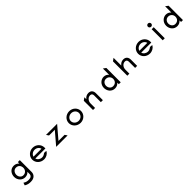

<svg xmlns="http://www.w3.org/2000/svg" viewBox="685 -2993 5537 5537"><g transform="rotate(-45 3454.0 -224.5)"><path d="M221 -240C221 -323 275 -397 359 -397C454 -397 509 -331 509 -240C509 -164 453 -88 359 -88C271 -88 221 -164 221 -240ZM133 -245C133 -103 241 -9 353 -9C425 -9 474 -38 509 -79V6C509 75 462 114 380 114C325 114 279 112 211 68L205 64L178 144L181 146C257 193 315 197 380 197C525 197 592 109 592 12V-471H513V-408C479 -448 426 -482 353 -482C211 -482 133 -363 133 -245Z M1353 -187V-225C1353 -356 1244 -462 1105 -462C966 -462 855 -357 855 -226C855 -95 966 11 1105 11C1196 11 1275 -36 1318 -106L1321 -111L1316 -114C1316 -114 1252 -141 1212 -108C1183 -85 1146 -70 1105 -70C1026 -70 960 -119 942 -187ZM942 -262C959 -330 1025 -381 1105 -381C1185 -381 1250 -331 1266 -262Z M2021 -74H1772L2094 -451H1641L1691 -377H1926L1604 0H2071Z M2595 -381C2688 -381 2761 -312 2761 -226C2761 -140 2688 -70 2595 -70C2502 -70 2427 -140 2427 -226C2427 -312 2502 -381 2595 -381ZM2595 11C2734 11 2843 -95 2843 -226C2843 -357 2734 -462 2595 -462C2456 -462 2345 -357 2345 -226C2345 -95 2456 11 2595 11Z M3509 -283C3509 -378 3458 -443 3357 -443C3280 -443 3228 -404 3191 -356V-437L3107 -376V0H3191V-187C3191 -240 3213 -283 3240 -312C3264 -339 3301 -361 3349 -361C3403 -361 3427 -325 3427 -273V0H3509Z M4160 -63V0H4237V-585L4154 -646V-390C4121 -429 4072 -462 4000 -462C3888 -462 3778 -368 3778 -226C3778 -108 3858 11 4000 11C4073 11 4125 -22 4160 -63ZM4154 -226C4154 -138 4099 -74 4004 -74C3920 -74 3866 -145 3866 -226C3866 -300 3916 -373 4004 -373C4098 -373 4154 -299 4154 -226Z M4907 -254C4907 -349 4855 -416 4754 -416C4677 -416 4627 -377 4590 -330V-646L4506 -585V0H4590V-161C4590 -216 4610 -260 4637 -290C4661 -317 4700 -340 4748 -340C4802 -340 4824 -304 4824 -250V0H4907Z M5671 -187V-225C5671 -356 5562 -462 5423 -462C5284 -462 5173 -357 5173 -226C5173 -95 5284 11 5423 11C5514 11 5593 -36 5636 -106L5639 -111L5634 -114C5634 -114 5570 -141 5530 -108C5501 -85 5464 -70 5423 -70C5344 -70 5278 -119 5260 -187ZM5260 -262C5277 -330 5343 -381 5423 -381C5503 -381 5568 -331 5584 -262Z M5991 -512C6028 -512 6058 -541 6058 -578C6058 -615 6028 -644 5991 -644C5954 -644 5924 -615 5924 -578C5924 -541 5954 -512 5991 -512ZM6033 -451H5950V0H6033Z M6698 -63V0H6775V-585L6692 -646V-390C6659 -429 6610 -462 6538 -462C6426 -462 6316 -368 6316 -226C6316 -108 6396 11 6538 11C6611 11 6663 -22 6698 -63ZM6692 -226C6692 -138 6637 -74 6542 -74C6458 -74 6404 -145 6404 -226C6404 -300 6454 -373 6542 -373C6636 -373 6692 -299 6692 -226Z"/></g></svg>

Font: Charger Monospace
Style: Regular
Weight: 400
Designer: Jasper
Foundry: Cannot Into Space Fonts
Version: Version 0.980